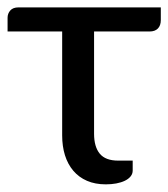

<svg xmlns="http://www.w3.org/2000/svg" viewBox="-37 -493 453 517"><path d="M-16.6 -445.3Q-16.6 -456.5 -9.3 -464.8Q-2 -473.1 12.7 -473.1H396V-439Q396 -424.3 388.2 -416.3Q380.4 -408.2 365.7 -408.2H216.3V-132.8Q216.3 -97.7 231.7 -79.1Q247.1 -60.5 281.2 -60.5H320.3V-33.7Q320.3 -24.9 314.5 -17.8Q308.6 -10.7 298.8 -6.1Q289.1 -1.5 275.9 1Q262.7 3.4 248 3.4Q219.2 3.4 197.3 -6.1Q175.3 -15.6 160.4 -33.2Q145.5 -50.8 137.9 -75Q130.4 -99.1 130.4 -128.4V-408.2H-16.6Z"/></svg>

Font: Carlito
Style: Regular
Weight: 400
Designer: Lukasz Dziedzic
Foundry: tyPoland Lukasz Dziedzic
Version: Version 1.104